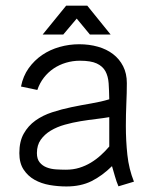

<svg xmlns="http://www.w3.org/2000/svg" viewBox="-20 -655 545 683"><path d="M252.9 -588.9 205.1 -532.2H131.8L215.3 -634.8H290.5L373.5 -532.2H299.8ZM401.4 7.8Q394 -9.3 388.9 -27.8Q383.8 -46.4 378.4 -64Q343.8 -29.8 305.7 -10.7Q267.6 8.3 216.3 8.3Q186.5 8.3 156.7 3.2Q127 -2 103 -15.4Q79.1 -28.8 64 -51.8Q48.8 -74.7 48.8 -110.4Q48.8 -151.9 64.5 -179.7Q80.1 -207.5 106 -226.1Q131.8 -244.6 165.5 -255.6Q199.2 -266.6 234.6 -273.9Q270 -281.2 304.9 -287.1Q339.8 -293 368.7 -301.8Q368.2 -333 366.5 -358.4Q364.7 -383.8 355 -401.6Q345.2 -419.4 324.2 -429.2Q303.2 -439 264.2 -439Q238.8 -439 214.8 -431.9Q190.9 -424.8 170.9 -411.4Q150.9 -397.9 136 -378.7Q121.1 -359.4 112.8 -335L54.7 -347.2Q62 -384.3 82 -412.4Q102.1 -440.4 130.1 -459.5Q158.2 -478.5 192.1 -488Q226.1 -497.6 261.7 -497.6Q297.4 -497.6 328.4 -488.8Q359.4 -480 382.1 -462.6Q404.8 -445.3 418 -419.4Q431.2 -393.6 431.2 -359.4Q431.2 -324.7 429.4 -285.9Q427.7 -247.1 427.7 -206.5Q427.7 -154.8 433.1 -104.2Q438.5 -53.7 456.5 -8.8ZM368.7 -238.3Q349.1 -234.9 322.3 -231.7Q295.4 -228.5 266.8 -223.9Q238.3 -219.2 210.4 -211.4Q182.6 -203.6 160.6 -190.4Q138.7 -177.2 125 -158Q111.3 -138.7 111.3 -110.4Q111.3 -89.4 121.1 -77.4Q130.9 -65.4 145.8 -59.6Q160.6 -53.7 179 -52.5Q197.3 -51.3 214.4 -51.3Q240.2 -51.3 262.2 -58.1Q284.2 -64.9 303.2 -76.4Q322.3 -87.9 338.6 -102.8Q355 -117.7 368.7 -133.8Z"/></svg>

Font: SengPathom
Style: Regular
Weight: 400
Designer: John M. Durdin
Foundry: Lao Script for Windows
Version: Version 1.300